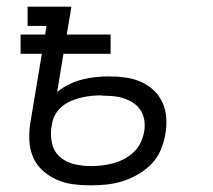

<svg xmlns="http://www.w3.org/2000/svg" viewBox="-20 -550 640 578"><path d="M252 8Q225 8 199 4.5Q173 1 150 -9.5Q127 -20 108.5 -36.5Q90 -53 80 -76Q70 -99 68.5 -125.5Q67 -152 71 -178L106 -388H42V-446H116L120 -472H63V-530H195L181 -446H313V-388H171L152 -273Q169 -287 189 -296.5Q209 -306 229 -311Q249 -316 269 -318Q289 -320 310 -320Q335 -320 359 -316.5Q383 -313 404.5 -303.5Q426 -294 442.5 -278.5Q459 -263 469 -241.5Q479 -220 480.5 -195.5Q482 -171 478 -147Q474 -123 464 -99Q454 -75 436 -56.5Q418 -38 395.5 -25Q373 -12 349 -4.5Q325 3 301 5.5Q277 8 252 8ZM253 -50Q270 -50 287 -52Q304 -54 321 -58.5Q338 -63 354 -71.5Q370 -80 383 -92.5Q396 -105 403.5 -121Q411 -137 414 -154Q417 -171 414.5 -187.5Q412 -204 403.5 -217.5Q395 -231 381.5 -240Q368 -249 352.5 -254Q337 -259 320.5 -260.5Q304 -262 287 -262Q287 -262 286.5 -262.5Q286 -263 286 -263Q271 -263 256 -261.5Q241 -260 226 -256.5Q211 -253 196 -247Q181 -241 168.5 -231Q156 -221 147.5 -207Q139 -193 137 -178L135 -169Q131 -143 136.5 -118.5Q142 -94 160 -78Q178 -62 203 -56Q228 -50 253 -50Z"/></svg>

Font: Iosevka Curly Slab LtEx
Style: Italic
Weight: 300
Width: 7
Italic angle: -9°
Monospace: yes
Designer: Belleve Invis
Foundry: Belleve Invis
Version: Version 11.1.0; ttfautohint (v1.8.3)